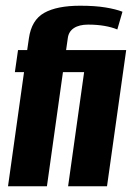

<svg xmlns="http://www.w3.org/2000/svg" viewBox="-20 -651 461 671"><path d="M8 0 64 -399H32L43 -476H75L81 -517Q90 -581 134.5 -606Q179 -631 260 -631Q312 -631 348.5 -625Q385 -619 408 -610L390 -548Q371 -556 345 -560.5Q319 -565 288 -565Q257 -565 238.5 -553Q220 -541 217 -518L211 -476H421L354 0H218L274 -399H200L144 0Z"/></svg>

Font: Alumni Sans ExtraBold
Style: Italic
Weight: 800
Italic angle: -8°
Designer: Robert E. Leuschke
Foundry: Robert E. Leuschke
Version: Version 1.016